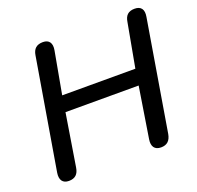

<svg xmlns="http://www.w3.org/2000/svg" viewBox="-121 -806 966 942"><g transform="rotate(-20 362.5 -335.0)"><path d="M84 7C117 7 134 -10 139 -43L183 -316H565L523 -51C517 -14 532 7 565 7C597 7 614 -10 620 -43L716 -619C723 -657 708 -677 675 -677C642 -677 625 -661 620 -628L578 -399H196L236 -619C243 -656 228 -677 196 -677C163 -677 145 -661 140 -628L43 -51C37 -14 52 7 84 7Z"/></g></svg>

Font: SN Pro Medium
Style: Italic
Weight: 400
Italic angle: -9°
Designer: Tobias Whetton
Foundry: Supernotes
Version: Version 1.001;Glyphs 3.2 (3249)